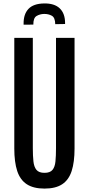

<svg xmlns="http://www.w3.org/2000/svg" viewBox="-20 -1078 512 1108"><path d="M236.8 10.3Q172.9 10.3 134.5 -14.9Q96.2 -40 79.3 -91.3Q62.5 -142.6 62.5 -220.7V-859.4H169.4V-223.1Q169.4 -178.7 172.9 -146.7Q176.3 -114.7 190.4 -97.7Q204.6 -80.6 236.8 -80.6Q269 -80.6 283 -97.7Q296.9 -114.7 300 -146.5Q303.2 -178.2 303.2 -222.7V-859.4H410.2V-220.7Q410.2 -142.6 393.6 -91.3Q377 -40 339.1 -14.9Q301.3 10.3 236.8 10.3ZM116.2 -935.5V-941.9Q115.7 -996.6 144.5 -1026.9Q173.3 -1057.1 234.4 -1058.1Q293.5 -1059.1 324.2 -1030.3Q355 -1001.5 355.5 -946.8V-939.5L298.8 -938.5Q298.3 -976.6 278.8 -987.3Q259.3 -998 234.4 -997.6Q210.4 -997.1 191.2 -985.8Q171.9 -974.6 172.4 -936Z"/></svg>

Font: Antonio Medium
Style: Regular
Weight: 500
Designer: Vernon Adams
Foundry: Vernon Adams
Version: Version 1.002